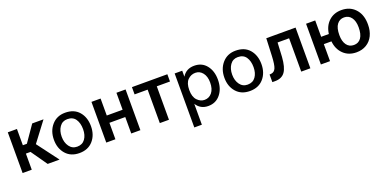

<svg xmlns="http://www.w3.org/2000/svg" viewBox="-10 -1343 4703 2341"><g transform="rotate(-20 2342.0 -172.0)"><path d="M248.5 -209 395 0H549.3L342.3 -275.4L533.2 -528.3H386.7L240.7 -317.4H188.5V-528.3H69.8V0H188.5V-209Z M806.6 8.8Q919.4 8.8 984.1 -65.2Q1048.8 -139.2 1048.8 -253.2Q1048.8 -367.2 985.8 -440.7Q922.9 -514.2 806.6 -514.2Q698.7 -514.2 632.8 -438.5Q566.9 -362.8 566.9 -249Q566.9 -137.2 630.9 -64.2Q694.8 8.8 806.6 8.8ZM805.7 -431.2Q877.4 -431.2 911.6 -380.6Q945.8 -330.1 945.8 -251Q945.8 -173.8 910.2 -124Q874.5 -74.2 806.6 -74.2Q742.7 -74.2 705.8 -125.5Q668.9 -176.8 668.9 -252Q668.9 -328.1 704.8 -379.6Q740.7 -431.2 805.7 -431.2Z M1598.1 0V-528.3H1479.5V-308.1H1273.9V-528.3H1155.3V0H1273.9V-213.4H1479.5V0Z M2140.1 -434.1V-528.3H1680.7V-434.1H1850.1V0H1968.8V-434.1Z M2461.4 -79.1Q2408.2 -79.1 2366.7 -123Q2325.2 -167 2325.2 -254.9Q2325.2 -345.2 2366.7 -386.7Q2408.2 -428.2 2465.1 -428.2Q2522 -428.2 2559.1 -381.6Q2596.2 -335 2596.2 -255.9Q2596.2 -171.9 2558.3 -125.5Q2520.5 -79.1 2461.4 -79.1ZM2325.2 -506.8H2227.1V193.8H2325.2V-77.1Q2377.9 6.8 2479 6.8Q2578.1 6.8 2637.7 -67.4Q2697.3 -141.6 2697.3 -256.8Q2697.3 -369.1 2639.4 -441.7Q2581.5 -514.2 2481.4 -514.2Q2377 -514.2 2325.2 -429.2Z M3018.6 8.8Q3131.3 8.8 3196 -65.2Q3260.7 -139.2 3260.7 -253.2Q3260.7 -367.2 3197.8 -440.7Q3134.8 -514.2 3018.6 -514.2Q2910.6 -514.2 2844.7 -438.5Q2778.8 -362.8 2778.8 -249Q2778.8 -137.2 2842.8 -64.2Q2906.7 8.8 3018.6 8.8ZM3017.6 -431.2Q3089.4 -431.2 3123.5 -380.6Q3157.7 -330.1 3157.7 -251Q3157.7 -173.8 3122.1 -124Q3086.4 -74.2 3018.6 -74.2Q2954.6 -74.2 2917.7 -125.5Q2880.9 -176.8 2880.9 -252Q2880.9 -328.1 2916.7 -379.6Q2952.6 -431.2 3017.6 -431.2Z M3803.7 -528.3H3423.8L3414.1 -302.7Q3409.2 -190.9 3391.4 -148.7Q3373.5 -106.4 3334.5 -101.1L3310.1 -98.6L3310.5 0H3347.2Q3433.1 0 3474.9 -57.9Q3516.6 -115.7 3525.9 -248.5L3535.6 -432.6H3685.1V0H3803.7Z M4058.6 -315.9V-528.3H3939.9V0H4058.6V-220.7H4157.2Q4167.5 -117.2 4233.2 -53.7Q4298.8 9.8 4401.4 9.8Q4474.6 9.8 4530.5 -23.9Q4586.4 -57.6 4616.5 -119.1Q4646.5 -180.7 4646.5 -258.8L4646 -286.6Q4640.6 -400.4 4574 -469.2Q4507.3 -538.1 4400.4 -538.1Q4301.3 -538.1 4236.3 -477.5Q4171.4 -417 4158.2 -315.9ZM4273.9 -258.8Q4273.9 -350.6 4308.1 -396.7Q4342.3 -442.9 4400.4 -442.9Q4459 -442.9 4493.4 -396.7Q4527.8 -350.6 4527.8 -269Q4527.8 -178.7 4494.6 -131.8Q4461.4 -85 4401.4 -85Q4341.3 -85 4307.6 -131.1Q4273.9 -177.2 4273.9 -258.8Z"/></g></svg>

Font: FAU Chimera Medium
Style: Regular
Weight: 500
Version: Version 1.002;hotconv 1.0.117;makeotfexe 2.5.65602